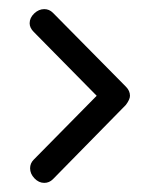

<svg xmlns="http://www.w3.org/2000/svg" viewBox="-20 -516 350 421"><path d="M96 -123Q88 -115 77 -115Q65 -115 55.5 -125Q46 -135 46 -147Q46 -158 54 -166L192 -306L54 -446Q45 -455 45 -465Q45 -477 55 -486.5Q65 -496 77 -496Q88 -496 96 -488L256 -326Q265 -317 265 -306Q265 -298 256 -286Z"/></svg>

Font: Soda Fountain
Style: RegularOblique
Weight: 400
Version: Version 1.0